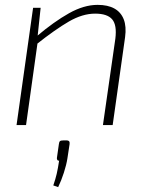

<svg xmlns="http://www.w3.org/2000/svg" viewBox="-20 -514 610 789"><path d="M381 -494Q423 -494 450 -479Q477 -464 488.5 -434.5Q500 -405 494 -361L443 0H403L454 -355Q461 -411 441 -434.5Q421 -458 371 -458Q319 -458 263 -425.5Q207 -393 130 -332L131 -365Q202 -425 263.5 -459.5Q325 -494 381 -494ZM147 -482 134 -360 135 -343 87 0H48L116 -482ZM255 63Q261 63 264 66.5Q267 70 266 78L257 137Q253 163 242.5 195.5Q232 228 219 255L199 248Q208 222 213 200.5Q218 179 223 146Q218 147 215.5 143Q213 139 214 134L222 78Q223 69 226.5 66Q230 63 240 63Z"/></svg>

Font: Exo 2 ExtraLight
Style: Italic
Weight: 250
Italic angle: -8°
Designer: Natanael Gama
Foundry: Natanael Gama
Version: Version 2.010